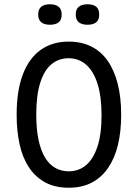

<svg xmlns="http://www.w3.org/2000/svg" viewBox="-20 -867 646 900"><path d="M302 13Q238 13 192 -12Q146 -37 116 -82Q86 -127 72 -190Q58 -253 58 -329Q58 -442 87 -518Q116 -594 170.5 -633Q225 -672 302 -672Q362 -672 408 -649Q454 -626 485 -581.5Q516 -537 532 -473.5Q548 -410 548 -329Q548 -251 533 -188.5Q518 -126 487.5 -81Q457 -36 411 -11.5Q365 13 302 13ZM302 -64Q349 -64 383 -92.5Q417 -121 436.5 -179Q456 -237 456 -327Q456 -415 437 -474.5Q418 -534 383.5 -564Q349 -594 301 -594Q256 -594 222 -566.5Q188 -539 169 -480.5Q150 -422 150 -330Q150 -260 161 -209.5Q172 -159 192 -127Q212 -95 240 -79.5Q268 -64 302 -64ZM390 -751Q364 -751 349.5 -762.5Q335 -774 335 -799Q335 -824 349.5 -835.5Q364 -847 390 -847Q417 -847 431 -835.5Q445 -824 445 -799Q445 -773 430.5 -762Q416 -751 390 -751ZM214 -751Q188 -751 173.5 -762.5Q159 -774 159 -799Q159 -824 173.5 -835.5Q188 -847 214 -847Q240 -847 254.5 -835.5Q269 -824 269 -799Q269 -773 254.5 -762Q240 -751 214 -751Z"/></svg>

Font: Bricolage Grotesque SemiCondensed
Style: Regular
Weight: 400
Width: 4
Designer: Mathieu Triay
Foundry: Atelier Triay
Version: Version 1.001;gftools[0.9.33.dev8+g029e19f]